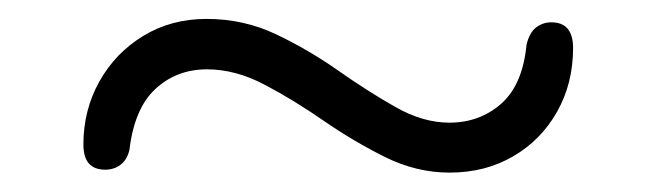

<svg xmlns="http://www.w3.org/2000/svg" viewBox="-20 -448 677 198"><path d="M443.5 -270Q409.5 -270 377.2 -286Q345 -302 314.2 -323.2Q283.5 -344.5 253.2 -360.5Q223 -376.5 193.5 -376.5Q162 -376.5 140.2 -356.2Q118.5 -336 113.5 -293.5Q111 -283 104.2 -278Q97.5 -273 88.5 -273Q66 -273 66 -299Q66 -334.5 82.5 -364Q99 -393.5 127.8 -411Q156.5 -428.5 193 -428.5Q231.5 -428.5 265 -412.5Q298.5 -396.5 328.8 -375.2Q359 -354 387.5 -337.8Q416 -321.5 443.5 -321.5Q474.5 -321.5 496.8 -341Q519 -360.5 523 -402Q526 -414.5 533 -419.8Q540 -425 548.5 -425Q571 -425 571 -398.5Q571 -362 554.5 -332.8Q538 -303.5 509.2 -286.8Q480.5 -270 443.5 -270Z"/></svg>

Font: Fraunces Wonky
Style: Regular
Weight: 400
Version: Version 1.000;[b76b70a41]